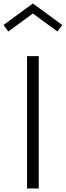

<svg xmlns="http://www.w3.org/2000/svg" viewBox="-65 -1068 373 1088"><path d="M88.2 0V-750H154.5V0ZM-17.7 -889.5 -45 -926.4 121.4 -1048.2 287.7 -926.4 260.5 -889.5 121.4 -991.4Z"/></svg>

Font: Spartan
Style: Regular
Weight: 400
Designer: Matt Bailey, Mirko Velimirovic
Foundry: Matt Bailey
Version: Version 1.005